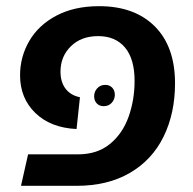

<svg xmlns="http://www.w3.org/2000/svg" viewBox="-20 -602 626 622"><path d="M71 -102H233Q295 -102 336 -135.5Q377 -169 396.5 -223.5Q416 -278 416 -340Q416 -411 385 -448Q354 -485 298 -485Q243 -485 209.5 -452Q176 -419 176 -370Q176 -336 192.5 -314.5Q209 -293 239 -287L228 -184Q144 -188 94.5 -236Q45 -284 45 -358Q45 -418 75 -469.5Q105 -521 163 -551.5Q221 -582 301 -582Q416 -582 481.5 -516.5Q547 -451 547 -332Q547 -235 510 -159.5Q473 -84 401 -42Q329 0 228 0H48ZM352 -295Q352 -309 343.5 -318Q335 -327 321 -327Q305 -327 295 -316Q285 -305 285 -290Q285 -276 293.5 -267Q302 -258 316 -258Q332 -258 342 -269Q352 -280 352 -295Z"/></svg>

Font: FiraGO Medium
Style: Italic
Weight: 500
Italic angle: -8°
Designer: bBox Type GmbH
Foundry: bBox Type GmbH
Version: Version 1.001